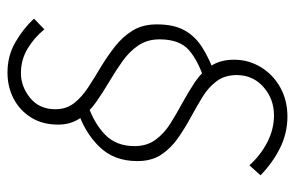

<svg xmlns="http://www.w3.org/2000/svg" viewBox="-154 -566 769 500"><g transform="rotate(-90 230.0 -316.5)"><path d="M285 -140 268 -167Q321 -184 349 -208.5Q377 -233 377 -285Q377 -317 361 -340.5Q345 -364 319.5 -382Q294 -400 266 -416.5Q238 -433 212.5 -451Q187 -469 171 -493Q155 -517 155 -549Q155 -590 173.5 -619.5Q192 -649 222.5 -665Q253 -681 291 -681Q334 -681 369.5 -660.5Q405 -640 431 -612L403 -585Q382 -611 353 -628.5Q324 -646 289 -646Q254 -646 224.5 -622Q195 -598 195 -556Q195 -528 211 -507.5Q227 -487 252.5 -470.5Q278 -454 305.5 -437.5Q333 -421 358.5 -401Q384 -381 400 -355Q416 -329 416 -292Q416 -248 400.5 -220Q385 -192 355.5 -173.5Q326 -155 285 -140ZM176 48Q133 48 94.5 29Q56 10 23 -22L49 -51Q75 -22 109 -4.5Q143 13 179 13Q222 13 253 -14.5Q284 -42 284 -84Q284 -115 268 -136.5Q252 -158 226.5 -173.5Q201 -189 172.5 -204.5Q144 -220 118.5 -238Q93 -256 76.5 -281Q60 -306 60 -343Q60 -404 98 -442.5Q136 -481 193 -499L207 -472Q159 -456 129 -427Q99 -398 99 -350Q99 -318 115.5 -295.5Q132 -273 157.5 -257Q183 -241 211.5 -225.5Q240 -210 265.5 -193Q291 -176 307.5 -151.5Q324 -127 324 -91Q324 -53 304.5 -21Q285 11 251.5 29.5Q218 48 176 48Z"/></g></svg>

Font: Source Sans 3 ExtraLight Light
Style: Italic
Weight: 300
Italic angle: -11°
Version: Version 3.052;hotconv 1.1.0;makeotfexe 2.6.0